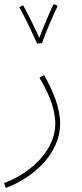

<svg xmlns="http://www.w3.org/2000/svg" viewBox="-25 -698 403 948"><path d="M158 -483 182 -485C197 -529 246 -642 260 -669L240 -678C229 -660 190 -566 169 -511C148 -558 104 -648 89 -672L70 -662C95 -620 140 -525 158 -483ZM4 230C142 178 272 60 272 -89C272 -161 239 -246 193 -327L170 -314C216 -236 248 -162 248 -86C248 37 138 152 -5 206Z"/></svg>

Font: Noto Sans Arabic UI Th
Style: Regular
Weight: 100
Designer: Monotype Design Team, Nadine Chahine and Nizar Qandah
Foundry: Monotype Imaging Inc.
Version: Version 2.010